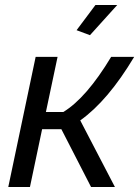

<svg xmlns="http://www.w3.org/2000/svg" viewBox="-20 -750 558 770"><path d="M340.8 -608.9 287.1 -628.9 362.8 -730H450.2ZM13.2 0 123 -522H210.9L164.1 -300.8H233.9Q326.7 -357.4 425.8 -522H518.1Q413.1 -346.2 301.8 -267.1L440.9 0H345.2L226.1 -231.9H148.9L100.1 0Z"/></svg>

Font: Rawline Medium
Style: Italic
Weight: 500
Italic angle: -12°
Designer: Matt McInerney, Pablo Impallari, Rodrigo Fuenzalida
Foundry: Matt McInerney, Pablo Impallari, Rodrigo Fuenzalida
Version: Version 4.020;PS 004.020;hotconv 1.0.88;makeotf.lib2.5.64775